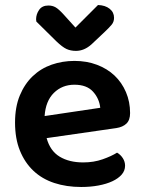

<svg xmlns="http://www.w3.org/2000/svg" viewBox="-20 -731 574 766"><path d="M166 -180Q180 -129 218 -106Q256 -83 312 -83Q354 -83 389.5 -95.5Q425 -108 447 -122Q461 -114 470 -100Q479 -86 479 -70Q479 -50 465.5 -34.5Q452 -19 428.5 -8Q405 3 373 9Q341 15 304 15Q245 15 196.5 -1Q148 -17 113.5 -49.5Q79 -82 59.5 -130Q40 -178 40 -242Q40 -304 59 -350Q78 -396 110.5 -427Q143 -458 186 -473Q229 -488 277 -488Q326 -488 367 -472.5Q408 -457 437 -429.5Q466 -402 482.5 -363.5Q499 -325 499 -280Q499 -252 484.5 -238Q470 -224 444 -220ZM277 -393Q228 -393 195 -360.5Q162 -328 158 -268L380 -301Q376 -338 351 -365.5Q326 -393 277 -393ZM281 -621 371 -711Q400 -710 417.5 -696Q435 -682 435 -660Q435 -644 425.5 -632.5Q416 -621 398 -604L345 -554Q316 -528 283 -528Q262 -528 245.5 -535.5Q229 -543 204 -567L125 -645Q124 -649 124 -654Q124 -674 136 -691.5Q148 -709 173 -709Q189 -709 201.5 -702Q214 -695 234 -673Z"/></svg>

Font: Baloo Da 2 SemiBold
Style: Regular
Weight: 600
Designer: Noopur Datye, Sulekha Rajkumar and Ek Type
Foundry: Ek Type
Version: Version 1.640;hotconv 1.0.111;makeotfexe 2.5.65597; ttfautoh